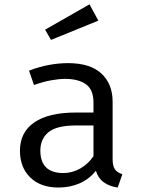

<svg xmlns="http://www.w3.org/2000/svg" viewBox="-20 -837 655 869"><path d="M489.7 -117.9Q489.7 -85.1 500.5 -70.3Q511.3 -55.4 533.8 -48.7L512.8 11.8Q477.9 7.2 451.8 -10.5Q425.6 -28.2 413.8 -64.1Q384.6 -26.7 340.8 -7.4Q296.9 11.8 244.6 11.8Q163.6 11.8 116.9 -33.8Q70.3 -79.5 70.3 -154.9Q70.3 -238.5 135.4 -283.1Q200.5 -327.7 323.6 -327.7H403.1V-372.8Q403.1 -431.3 369 -455.6Q334.9 -480 274.4 -480Q247.7 -480 211.8 -473.6Q175.9 -467.2 133.8 -452.3L111.3 -517.4Q160.5 -535.9 204.4 -543.6Q248.2 -551.3 287.7 -551.3Q388.2 -551.3 439 -504.1Q489.7 -456.9 489.7 -376.9ZM266.7 -53.8Q306.7 -53.8 342.8 -74.1Q379 -94.4 403.1 -130.3V-269.2H325.1Q235.9 -269.2 199.2 -238.5Q162.6 -207.7 162.6 -155.9Q162.6 -53.8 266.7 -53.8ZM385.1 -817.4 425.1 -743.6 210.8 -656.4 184.1 -702.6Z"/></svg>

Font: FiraCode Nerd Font
Style: Regular
Weight: 400
Designer: Carrois Corporate, Edenspiekermann AG, Nikita Prokopov
Foundry: Carrois Corporate, Edenspiekermann AG, Nikita Prokopov
Version: Version 6.002;Nerd Fonts 3.4.0